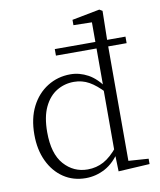

<svg xmlns="http://www.w3.org/2000/svg" viewBox="-89 -871 795 955"><g transform="rotate(-10 308.5 -393.0)"><path d="M226 -612V-645H583V-612ZM117 -244Q117 -135 165 -81Q213 -27 284 -27Q328 -27 365 -47Q402 -67 440 -114L444 -113L449 -94Q412 -36 365.5 -11Q319 14 267 14Q204 14 155.5 -18.5Q107 -51 79.5 -109Q52 -167 52 -243Q52 -325 82 -384Q112 -443 164 -475.5Q216 -508 280 -508Q326 -508 369 -484.5Q412 -461 450 -405H454L441 -387Q402 -429 367 -448.5Q332 -468 291 -468Q243 -468 203.5 -444Q164 -420 140.5 -370.5Q117 -321 117 -244ZM591 0 433 9 430 -92V-95V-409L431 -415V-744L338 -746V-773L478 -800L493 -791L490 -630V-34L591 -27Z"/></g></svg>

Font: Noto Serif HK
Style: Regular
Weight: 200
Designer: Ryoko NISHIZUKA 西塚涼子 (kana & ideographs); Frank Grießhammer (Latin, Greek & Cyrillic); Wenlong ZHANG 张文龙 (bopomofo); San
Foundry: Adobe
Version: Version 2.001;hotconv 1.1.0;makeotfexe 2.6.0